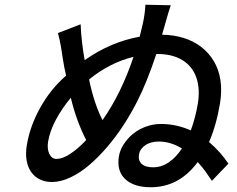

<svg xmlns="http://www.w3.org/2000/svg" viewBox="-20 -771 996 807"><path d="M623.2 -67.8Q658.7 -67.8 689.5 -88.8Q720.2 -109.7 744.7 -147Q696.4 -176.1 648.1 -176.1Q612.6 -176.1 590.2 -160.3Q567.8 -144.5 564.3 -122.2Q560 -96.9 575.3 -82.4Q590.6 -67.8 623.2 -67.8ZM410.9 -266Q489.7 -378.2 541.2 -532Q442.8 -508.5 354.4 -437.1Q375.7 -334.9 410.9 -266ZM218 -103Q242.2 -103 274.5 -123.9Q306.8 -144.9 342.3 -182.2Q300.1 -264.9 277.7 -360.1Q240.1 -315 214.8 -267.6Q189.6 -220.2 182.2 -176.1Q177.2 -144.9 187.5 -123.9Q197.8 -103 218 -103ZM673.7 -669 661.2 -625Q709.5 -624.6 751.2 -611.7Q793 -598.7 824.9 -574.4Q856.9 -550.1 878.2 -514.9Q899.5 -479.8 906.4 -435.2Q913.4 -390.6 904.8 -337Q889.6 -245.4 858.7 -174Q906.6 -133.2 940 -83.1L870.7 -11Q868.3 -14.2 858.8 -28.1Q849.4 -41.9 844.1 -49.4Q838.8 -56.8 829.4 -68.5Q820 -80.3 811.1 -89.8Q732.6 16 613.6 16Q542.3 16 506 -18.5Q469.8 -52.9 479.8 -114Q484 -139.6 499.5 -163.9Q514.9 -188.2 537.8 -207.4Q560.7 -226.6 592 -238.3Q623.2 -250 656.6 -250Q720.5 -250 782 -223Q801.8 -277.3 811.4 -334.9Q821.7 -397.7 805.2 -445.1Q788.7 -492.5 746.3 -518.5Q703.8 -544.4 640.3 -544H637.1Q598 -426.1 557.2 -345.9Q530.9 -293.7 498.9 -244.7Q467 -195.7 429.7 -152.3Q392.4 -109 354.2 -76.5Q316.1 -44 275.4 -25Q234.7 -6 198.2 -6Q170.8 -6 148.8 -16.3Q126.8 -26.6 112.2 -46.3Q97.7 -66.1 92.2 -94.8Q86.6 -123.6 92.7 -160.9Q105.8 -241.1 149.7 -319.4Q193.5 -397.7 257.8 -453.1Q250 -486.2 243.3 -528.1Q242.5 -534.1 239.9 -551.3Q237.2 -568.5 235.8 -576.5Q234.4 -584.5 231.2 -600.1Q228 -615.8 223.7 -632.1L318.9 -669Q321.7 -597.7 335.9 -518.1Q443.9 -594.5 567.1 -616.8Q571.4 -632.8 579.9 -670.1Q588.8 -708.8 591.3 -751.1L697.8 -748.9Q689.3 -724.8 673.7 -669Z"/></svg>

Font: Karasuma Gothic
Style: Medium Italic
Weight: 500
Italic angle: 9.39998°
Designer: Rasmus Andersson / Ryoko Nishizuka
Foundry: Genbu
Version: Version 1.00